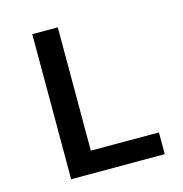

<svg xmlns="http://www.w3.org/2000/svg" viewBox="-99 -745 798 836"><g transform="rotate(-15 300.0 -327.0)"><path d="M120 0V-654H235V-98H542V0Z"/></g></svg>

Font: TypoPRO Source Code Pro
Style: Regular
Weight: 600
Monospace: yes
Designer: Paul D. Hunt, Teo Tuominen
Foundry: Adobe Systems Incorporated
Version: Version 2.010;PS 1.0;hotconv 1.0.84;makeotf.lib2.5.63406